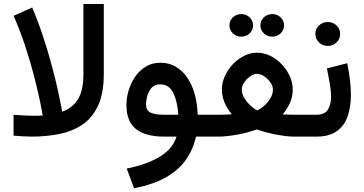

<svg xmlns="http://www.w3.org/2000/svg" viewBox="-20 -698 1858 981"><path d="M141.6 0Q119.1 0 95.9 -1.5Q72.8 -2.9 49.3 -4.9V-111.3Q79.6 -109.4 104.7 -107.9Q129.9 -106.4 151.4 -106.4Q181.6 -106.4 198.2 -107.9Q198.2 -107.9 192.9 -137.7Q187.5 -167.5 176 -218.8Q164.6 -270 147 -335.4Q129.4 -400.9 105.2 -473.4Q81.1 -545.9 49.3 -617.2L144.5 -659.7Q175.8 -585.4 200.7 -509.8Q225.6 -434.1 243.9 -365.7Q262.2 -297.4 274.2 -243.7Q286.1 -189.9 292 -158.7Q297.9 -127.4 297.9 -127.4Q347.2 -144.5 376.7 -188.2Q406.2 -231.9 406.2 -322.8V-677.7H510.3V-319.3Q510.3 -220.2 480.7 -157.5Q451.2 -94.7 399.9 -60.5Q348.6 -26.4 282.2 -13.2Q215.8 0 141.6 0Z M799.3 -377.4Q855 -377.4 897 -344.2Q939 -311 963.1 -251.5Q987.3 -191.9 990.2 -111.8H1039.6V0H981.4Q967.3 64 930.9 116.7Q894.5 169.4 829.6 207Q764.6 244.6 665 263.7L627.4 163.1Q730 143.1 796.9 102.3Q863.8 61.5 881.8 0H818.4Q722.7 0 674.3 -39.1Q626 -78.1 626 -160.6Q626 -196.8 637 -234.9Q647.9 -272.9 669.9 -305.2Q691.9 -337.4 724.4 -357.4Q756.8 -377.4 799.3 -377.4ZM815.4 -111.8H891.1Q886.2 -182.6 864.5 -224.9Q842.8 -267.1 798.3 -267.1Q770.5 -267.1 754.6 -249.5Q738.8 -231.9 732.4 -208.3Q726.1 -184.6 726.1 -165Q726.1 -134.3 748.5 -123Q771 -111.8 815.4 -111.8Z M1310.5 -568.4Q1310.5 -592.8 1328.1 -609.4Q1345.7 -626 1371.1 -626Q1396 -626 1413.6 -609.4Q1431.2 -592.8 1431.2 -568.4Q1431.2 -543.9 1413.6 -527.3Q1396 -510.7 1371.1 -510.7Q1345.7 -510.7 1328.1 -527.6Q1310.5 -544.4 1310.5 -568.4ZM1152.3 -568.4Q1152.3 -592.8 1169.9 -609.4Q1187.5 -626 1212.9 -626Q1237.8 -626 1255.4 -609.4Q1272.9 -592.8 1272.9 -568.4Q1272.9 -543.9 1255.4 -527.3Q1237.8 -510.7 1212.9 -510.7Q1187.5 -510.7 1169.9 -527.6Q1152.3 -544.4 1152.3 -568.4ZM1475.6 -240.7Q1475.6 -205.1 1462.4 -174.6Q1449.2 -144 1424.3 -113.3Q1444.8 -112.3 1460.9 -112.1Q1477.1 -111.8 1489.7 -111.8H1537.1V0H1482.4Q1448.7 0 1396 -9.5Q1343.3 -19 1292.5 -36.6Q1241.7 -18.6 1187.5 -9.3Q1133.3 0 1097.2 0H1020V-111.8H1090.3Q1106.9 -111.8 1123.5 -112.1Q1140.1 -112.3 1164.1 -113.8Q1139.6 -144.5 1126.7 -175.5Q1113.8 -206.5 1113.8 -241.7Q1113.8 -275.4 1128.7 -308.6Q1143.6 -341.8 1168.9 -368.9Q1194.3 -396 1226.6 -412.4Q1258.8 -428.7 1293 -428.7Q1328.6 -428.7 1361.3 -412.6Q1394 -396.5 1419.9 -369.1Q1445.8 -341.8 1460.7 -308.6Q1475.6 -275.4 1475.6 -240.7ZM1293.5 -320.8Q1276.9 -320.8 1258.8 -308.3Q1240.7 -295.9 1228 -277.3Q1215.3 -258.8 1215.3 -239.7Q1215.3 -219.2 1227.8 -198.2Q1240.2 -177.2 1258.3 -160.2Q1276.4 -143.1 1294.4 -133.8Q1324.7 -147.9 1349.6 -178.5Q1374.5 -209 1374.5 -240.7Q1374.5 -258.8 1361.3 -277.3Q1348.1 -295.9 1329.3 -308.3Q1310.5 -320.8 1293.5 -320.8Z M1596.2 0H1517.6V-111.8H1596.2Q1639.6 -111.8 1655.5 -137.7Q1671.4 -163.6 1671.4 -203.6Q1671.4 -235.8 1664.6 -273.7Q1657.7 -311.5 1650.4 -348.6L1753.9 -375Q1762.7 -332.5 1767.8 -292Q1772.9 -251.5 1772.9 -213.9Q1772.9 -152.3 1756.3 -104Q1739.7 -55.7 1700.9 -27.8Q1662.1 0 1596.2 0ZM1591.3 -524.4Q1591.3 -550.3 1609.6 -567.9Q1627.9 -585.4 1654.8 -585.4Q1681.2 -585.4 1699.5 -567.9Q1717.8 -550.3 1717.8 -524.4Q1717.8 -499 1699.5 -481.2Q1681.2 -463.4 1654.8 -463.4Q1627.9 -463.4 1609.6 -481.2Q1591.3 -499 1591.3 -524.4Z"/></svg>

Font: Vazirmatn RD FD Medium
Style: Regular
Weight: 500
Designer: Saber Rastikerdar
Foundry: Saber Rastikerdar
Version: Version 33.003